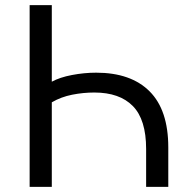

<svg xmlns="http://www.w3.org/2000/svg" viewBox="-20 -725 732 745"><path d="M95 0V-705H181V-408Q212 -425 259.5 -434Q307 -443 353 -443Q488 -443 560.5 -370.5Q633 -298 633 -153V0H547V-147Q547 -261 495.5 -313.5Q444 -366 346 -366Q303 -366 260 -357.5Q217 -349 181 -328V0Z"/></svg>

Font: Nunito Sans 10pt
Style: Regular
Weight: 400
Designer: Vernon Adams
Foundry: Vernon Adams
Version: Version 3.101;gftools[0.9.27]